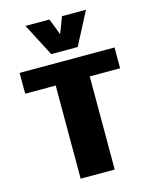

<svg xmlns="http://www.w3.org/2000/svg" viewBox="-140 -1066 923 1157"><g transform="rotate(-15 322.0 -487.5)"><path d="M216.3 0V-581.1H25.9V-710.9H618.2V-581.1H428.7V0ZM239.3 -771 133.3 -975.1H282.7L322.3 -873L361.3 -975.1H510.7L404.3 -771Z"/></g></svg>

Font: Comme Black
Style: Regular
Weight: 900
Version: Version 1.000;gftools[0.9.27]